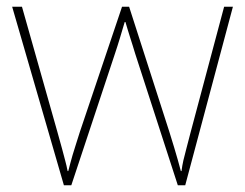

<svg xmlns="http://www.w3.org/2000/svg" viewBox="-20 -547 725 568"><path d="M380 -388Q376 -401 372.5 -412.5Q369 -424 365.5 -434.5Q362 -445 358.5 -457Q355 -469 351 -482H349Q345 -469 341.5 -457Q338 -445 334.5 -433.5Q331 -422 327.5 -411Q324 -400 320 -388L191 1H169L16 -527H45L150 -156Q159 -125 164 -105.5Q169 -86 173 -71.5Q177 -57 180 -41H182Q185 -53 188 -64Q191 -75 194.5 -87.5Q198 -100 203.5 -116.5Q209 -133 216 -156L341 -527H362L481 -157Q489 -132 495 -111.5Q501 -91 506 -74Q511 -57 515 -41H517Q519 -57 522.5 -72.5Q526 -88 531.5 -108Q537 -128 544 -156L643 -527H669L528 1H506Z"/></svg>

Font: Noto Sans Hebrew Thin
Style: Regular
Weight: 250
Designer: Monotype Design Team
Foundry: Monotype Imaging Inc.
Version: Version 2.003